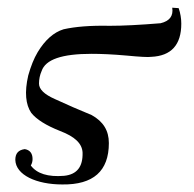

<svg xmlns="http://www.w3.org/2000/svg" viewBox="-20 -473 514 509"><path d="M436.6 -452.6C440 -430.9 429.7 -417.1 405.7 -411.4C350.9 -406.9 306.3 -404.6 270.9 -404.6C219.4 -405.7 179.4 -402.3 148.6 -395.4C122.3 -387.4 99.4 -366.9 80 -334.9C69.7 -317.7 61.7 -297.1 54.9 -273.1C44.6 -228.6 48 -195.4 62.9 -173.7C76.6 -156.6 101.7 -140.6 139.4 -125.7C178.3 -110.9 197.7 -92.6 198.9 -68.6C200 -30.9 184 -10.3 149.7 -6.9C107.4 -3.4 77.7 -12.6 61.7 -34.3C65.1 -40 66.3 -45.7 66.3 -51.4C66.3 -66.3 59.4 -75.4 45.7 -77.7C28.6 -75.4 20.6 -66.3 20.6 -49.1C21.7 -9.1 76.6 16 145.1 16C227.4 17.1 268.6 -19.4 268.6 -93.7C268.6 -126.9 253.7 -150.9 222.9 -168C189.7 -181.7 157.7 -195.4 125.7 -210.3C97.1 -222.9 83.4 -236.6 83.4 -251.4C83.4 -262.9 85.7 -274.3 90.3 -284.6C100.6 -315.4 144 -330.3 222.9 -330.3C246.9 -330.3 277.7 -329.1 315.4 -325.7C350.9 -322.3 372.6 -321.1 380.6 -322.3C434.3 -324.6 460.6 -354.3 460.6 -410.3C460.6 -424 458.3 -437.7 453.7 -451.4Z"/></svg>

Font: GFS Goschen
Style: Italic
Weight: 400
Designer: George D. Matthiopoulos
Foundry: George D. Matthiopoulos
Version: Fontographer 4.7 9/28/09 FG4M≠0000002248